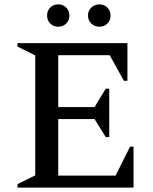

<svg xmlns="http://www.w3.org/2000/svg" viewBox="-20 -857 699 877"><path d="M60 0V-16L141 -56V-604L60 -644V-660H562V-488H546L481 -605H246V-368H412L463 -452H479V-231H463L412 -313H246V-55H508L574 -187H590V0ZM246 -735Q224 -735 209.5 -749.5Q195 -764 195 -786Q195 -808 209.5 -822.5Q224 -837 246 -837Q268 -837 282.5 -822.5Q297 -808 297 -786Q297 -764 282.5 -749.5Q268 -735 246 -735ZM434 -735Q412 -735 397 -749.5Q382 -764 382 -786Q382 -808 397 -822.5Q412 -837 434 -837Q456 -837 470.5 -822.5Q485 -808 485 -786Q485 -764 470.5 -749.5Q456 -735 434 -735Z"/></svg>

Font: Spectral SC Medium
Style: Regular
Weight: 500
Designer: Jean-Baptiste Levee
Foundry: Production Type
Version: Version 2.001